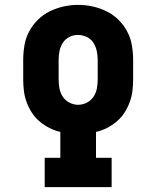

<svg xmlns="http://www.w3.org/2000/svg" viewBox="-20 -766 640 786"><path d="M163 0V-120H227V-226Q204 -231 182.5 -242Q161 -253 142.5 -268.5Q124 -284 111 -304Q98 -324 89.5 -346.5Q81 -369 78 -393Q75 -417 75 -441V-520Q75 -550 80 -580Q85 -610 99 -636.5Q113 -663 134.5 -684.5Q156 -706 183.5 -719.5Q211 -733 240.5 -739.5Q270 -746 300 -746Q330 -746 359.5 -739.5Q389 -733 416.5 -719.5Q444 -706 465.5 -684.5Q487 -663 501 -636.5Q515 -610 520 -580Q525 -550 525 -520V-441Q525 -417 522 -393Q519 -369 510.5 -346.5Q502 -324 489 -304Q476 -284 457.5 -268.5Q439 -253 417.5 -242Q396 -231 373 -226V-120H437V0ZM300 -337Q318 -337 335 -345.5Q352 -354 362.5 -369.5Q373 -385 376.5 -403.5Q380 -422 380 -441V-520Q380 -539 376 -557.5Q372 -576 362 -591.5Q352 -607 334.5 -615Q317 -623 299 -623Q280 -623 263.5 -614.5Q247 -606 237 -590.5Q227 -575 223.5 -556.5Q220 -538 220 -520V-441Q220 -422 223.5 -403.5Q227 -385 237.5 -369.5Q248 -354 265 -345.5Q282 -337 300 -337Z"/></svg>

Font: Iosevka Curly Slab HvEx
Style: Regular
Weight: 900
Width: 7
Monospace: yes
Designer: Belleve Invis
Foundry: Belleve Invis
Version: Version 11.1.0; ttfautohint (v1.8.3)